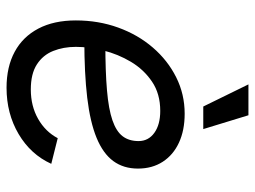

<svg xmlns="http://www.w3.org/2000/svg" viewBox="-120 -678 809 610"><g transform="rotate(90 285.0 -372.5)"><path d="M258.3 11.7Q191.9 11.7 144 -14.2Q96.2 -40 70.3 -89.4Q44.4 -138.7 44.4 -208.5Q44.4 -280.3 67.1 -343Q89.8 -405.8 130.6 -453.1Q171.4 -500.5 225.1 -527.3Q278.8 -554.2 340.8 -554.2Q393.6 -554.2 432.6 -536.1Q471.7 -518.1 493.4 -484.6Q515.1 -451.2 515.1 -405.8Q515.1 -359.9 491.2 -327.4Q467.3 -294.9 417.5 -274.4Q367.7 -253.9 290 -244.6Q212.4 -235.4 105.5 -235.4L117.2 -302.2Q206.5 -302.2 266.4 -307.4Q326.2 -312.5 361.6 -324.7Q397 -336.9 412.4 -357.2Q427.7 -377.4 427.7 -407.7Q427.7 -439 401.6 -457.8Q375.5 -476.6 332 -476.6Q277.3 -476.6 238.8 -450.4Q200.2 -424.3 175.8 -383.3Q151.4 -342.3 139.9 -295.9Q128.4 -249.5 128.4 -208.5Q128.4 -168.9 141.4 -136.5Q154.3 -104 184.1 -84.7Q213.9 -65.4 263.7 -65.4Q316.4 -65.4 357.2 -88.6Q397.9 -111.8 418.5 -150.9L500 -130.4Q470.2 -64.9 405.3 -26.6Q340.3 11.7 258.3 11.7ZM317.9 -613.3 247.6 -756.8H345.7L389.6 -613.3Z"/></g></svg>

Font: Inter 16pt
Style: Italic
Weight: 400
Italic angle: -9.3988°
Version: Version 4.001;git-66647c0bb